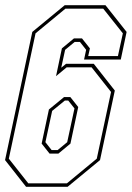

<svg xmlns="http://www.w3.org/2000/svg" viewBox="-42 -720 508 740"><path d="M58.5 0 -22.5 -103 82.5 -597 207.5 -700H364.5L446 -597L423.5 -490.5H282L290 -528L266 -558.5H246L209 -528L194 -459L212.5 -474H319.5L400.5 -371L343.5 -103L218.5 0ZM67 -13.5H216L331 -108.5L386 -365.5L311 -460.5H215L174 -426.5L196.5 -533.5L243 -572H274L304.5 -533.5L298 -504H412.5L431.5 -591.5L356 -686.5H210L95 -591.5L-8 -108.5ZM149 -128 118.5 -166.5 146.5 -298 205 -346H229L259.5 -307.5L229.5 -166.5L183 -128ZM157 -141.5H180L217 -172L245 -302L221 -332.5H208L159 -292.5L133 -172Z"/></svg>

Font: Tourney Condensed Thin
Style: Italic
Weight: 100
Width: 3
Italic angle: -12°
Designer: Tyler Finck
Foundry: Etcetera Type Co
Version: Version 1.010; ttfautohint (v1.8.3)